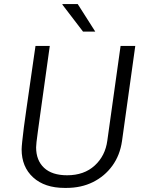

<svg xmlns="http://www.w3.org/2000/svg" viewBox="-20 -911 719 941"><path d="M297 10Q199 10 142.5 -41.5Q86 -93 86 -179Q86 -190 89 -218.5Q92 -247 97 -287Q102 -327 109 -373.5Q116 -420 122.5 -467.5Q129 -515 135.5 -558Q142 -601 146.5 -634.5Q151 -668 154 -686H224Q208 -571 196.5 -489Q185 -407 177.5 -353Q170 -299 165.5 -266Q161 -233 159 -215.5Q157 -198 157 -189Q157 -125 196 -88.5Q235 -52 309 -52Q392 -52 444 -99.5Q496 -147 506 -222L571 -686H643L578 -220Q568 -150 530.5 -98.5Q493 -47 435.5 -18.5Q378 10 305 10ZM387 -756 286 -888V-891H361L447 -756Z"/></svg>

Font: Chivo ExtraLight
Style: Italic
Weight: 250
Italic angle: -8.05°
Designer: Hector Gatti
Foundry: Omnibus-Type
Version: Version 2.002